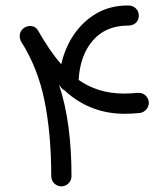

<svg xmlns="http://www.w3.org/2000/svg" viewBox="-20 -638 603 695"><path d="M64.5 -535.2C49.3 -522.9 48.3 -502.4 56.6 -487.3C96.7 -424.3 125 -353 141.1 -273.4C157.2 -193.8 165.5 -102.5 165.5 0C165.5 20 182.1 36.6 202.1 36.6C222.2 36.6 238.8 20 238.8 0C238.8 -127.4 224.6 -238.8 193.8 -330.6C195.3 -329.1 196.8 -327.1 198.2 -325.7C201.7 -319.3 207 -314 213.9 -310.5C268.6 -260.3 338.9 -226.1 431.2 -226.1C448.7 -226.1 466.8 -227.1 485.4 -229C505.4 -231 520 -249 518.6 -268.6C516.6 -288.6 499 -304.2 478 -301.8C460.9 -300.3 444.8 -299.3 429.7 -299.3C361.8 -299.3 309.1 -317.9 264.6 -348.6C268.1 -408.2 285.2 -456.1 316.4 -491.7C347.2 -527.3 389.6 -545.4 443.4 -545.4C468.8 -545.4 482.4 -561.5 482.4 -581.1C482.4 -601.1 468.3 -618.2 443.4 -618.2C399.9 -618.2 361.8 -608.4 329.1 -589.4C262.7 -550.8 219.2 -483.4 201.7 -405.3C170.4 -440.9 143.1 -483.4 117.2 -528.3C106.9 -547.4 80.6 -548.3 64.5 -535.2Z"/></svg>

Font: Mikhak
Style: Regular
Weight: 400
Designer: Amin Abedi
Version: Version 3.2